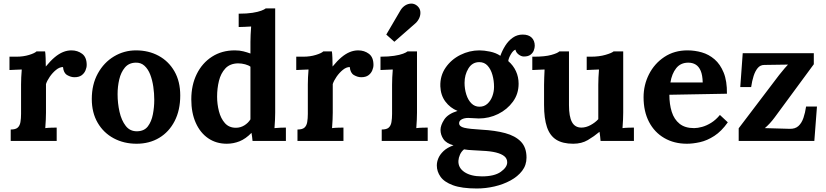

<svg xmlns="http://www.w3.org/2000/svg" viewBox="-20 -803 4708 1094"><path d="M41 -65Q69 -65 81 -76Q93 -87 96.5 -107.5Q100 -128 100 -154V-322Q100 -340 101 -362.5Q102 -385 104 -407Q88 -406 66.5 -405.5Q45 -405 34 -404V-480H74Q113 -480 145.5 -490Q178 -500 188 -510H237Q239 -500 240 -472.5Q241 -445 241 -424Q268 -457 292 -477Q316 -497 339.5 -506.5Q363 -516 387 -516Q422 -516 448 -496.5Q474 -477 474 -433Q474 -418 467 -401.5Q460 -385 445 -374Q430 -363 404 -363Q384 -363 363 -375Q342 -387 339 -421Q319 -421 299 -404.5Q279 -388 263.5 -365.5Q248 -343 242 -324V-161Q242 -147 241 -121.5Q240 -96 238 -73Q254 -75 273.5 -75.5Q293 -76 303 -76V0H41Z M758 16Q686 16 628 -15Q570 -46 536.5 -103.5Q503 -161 503 -239Q503 -322 537.5 -384.5Q572 -447 629.5 -481.5Q687 -516 755 -516Q827 -516 884 -485Q941 -454 974 -396.5Q1007 -339 1007 -259Q1007 -175 975 -113Q943 -51 887 -17.5Q831 16 758 16ZM762 -55Q802 -56 822.5 -83Q843 -110 851 -151Q859 -192 859 -234Q859 -271 853.5 -309Q848 -347 836 -378Q824 -409 803.5 -428Q783 -447 753 -446Q714 -445 691.5 -418Q669 -391 659.5 -350.5Q650 -310 650 -266Q650 -215 661 -166Q672 -117 696.5 -85.5Q721 -54 762 -55Z M1272 16Q1212 16 1166.5 -15Q1121 -46 1095.5 -103Q1070 -160 1070 -237Q1070 -318 1101 -381Q1132 -444 1188 -480Q1244 -516 1318 -516Q1345 -516 1366.5 -510.5Q1388 -505 1407 -498V-564Q1407 -578 1408 -604Q1409 -630 1411 -652Q1395 -651 1373 -650Q1351 -649 1340 -649V-725Q1387 -725 1418.5 -730Q1450 -735 1468.5 -742Q1487 -749 1494 -755H1548V-161Q1548 -147 1547 -121.5Q1546 -96 1544 -73Q1561 -75 1580 -75.5Q1599 -76 1609 -76V0H1419Q1418 -11 1416.5 -23Q1415 -35 1413 -46Q1380 -12 1345 2Q1310 16 1272 16ZM1324 -75Q1350 -75 1372 -88.5Q1394 -102 1407 -123Q1407 -138 1407 -153Q1407 -168 1407 -183V-423Q1397 -431 1377 -436.5Q1357 -442 1336 -442Q1290 -441 1264 -413Q1238 -385 1227.5 -342Q1217 -299 1217 -252Q1217 -210 1227.5 -169Q1238 -128 1261.5 -101.5Q1285 -75 1324 -75Z M1675 -65Q1703 -65 1715 -76Q1727 -87 1730.5 -107.5Q1734 -128 1734 -154V-322Q1734 -340 1735 -362.5Q1736 -385 1738 -407Q1722 -406 1700.5 -405.5Q1679 -405 1668 -404V-480H1708Q1747 -480 1779.5 -490Q1812 -500 1822 -510H1871Q1873 -500 1874 -472.5Q1875 -445 1875 -424Q1902 -457 1926 -477Q1950 -497 1973.5 -506.5Q1997 -516 2021 -516Q2056 -516 2082 -496.5Q2108 -477 2108 -433Q2108 -418 2101 -401.5Q2094 -385 2079 -374Q2064 -363 2038 -363Q2018 -363 1997 -375Q1976 -387 1973 -421Q1953 -421 1933 -404.5Q1913 -388 1897.5 -365.5Q1882 -343 1876 -324V-161Q1876 -147 1875 -121.5Q1874 -96 1872 -73Q1888 -75 1907.5 -75.5Q1927 -76 1937 -76V0H1675Z M2155 -65Q2183 -65 2195 -76Q2207 -87 2210.5 -107.5Q2214 -128 2214 -154V-320Q2214 -338 2215 -361.5Q2216 -385 2218 -407Q2202 -406 2180.5 -405.5Q2159 -405 2148 -404V-480Q2194 -480 2226 -485Q2258 -490 2276.5 -497Q2295 -504 2302 -510H2356V-161Q2356 -147 2355 -121.5Q2354 -96 2352 -73Q2368 -75 2387.5 -75.5Q2407 -76 2417 -76V0H2155ZM2227 -565 2181 -606 2263 -746Q2274 -763 2289.5 -772.5Q2305 -782 2323 -782.5Q2341 -783 2357 -770Q2373 -756 2375 -737.5Q2377 -719 2369.5 -701.5Q2362 -684 2348 -671Z M2697 271Q2611 271 2561 252.5Q2511 234 2490 204Q2469 174 2469 140Q2469 119 2478 98Q2487 77 2507.5 57.5Q2528 38 2564 25Q2523 14 2506.5 -10.5Q2490 -35 2490 -63Q2490 -89 2511 -121.5Q2532 -154 2587 -171Q2545 -188 2518 -224Q2491 -260 2489 -311Q2487 -371 2519 -417.5Q2551 -464 2603 -490Q2655 -516 2712 -516Q2738 -516 2772 -509Q2806 -502 2831 -485Q2842 -516 2859.5 -543.5Q2877 -571 2902 -588.5Q2927 -606 2958 -606Q2992 -606 3009.5 -588.5Q3027 -571 3027 -542Q3027 -530 3021.5 -515.5Q3016 -501 3002.5 -491Q2989 -481 2965 -481Q2950 -481 2935 -492.5Q2920 -504 2917 -520Q2904 -516 2891 -494Q2878 -472 2876 -455Q2905 -430 2920 -397Q2935 -364 2935 -326Q2935 -268 2902.5 -223.5Q2870 -179 2818.5 -153.5Q2767 -128 2708 -128Q2695 -128 2679 -129.5Q2663 -131 2648 -131Q2626 -131 2611 -123Q2596 -115 2596 -101Q2596 -82 2625 -75Q2654 -68 2724 -64Q2801 -60 2858.5 -44.5Q2916 -29 2948 4Q2980 37 2980 95Q2980 138 2955 170.5Q2930 203 2888.5 225.5Q2847 248 2797 259.5Q2747 271 2697 271ZM2726 202Q2797 202 2833.5 176Q2870 150 2870 122Q2870 101 2854 87.5Q2838 74 2806.5 66Q2775 58 2726 56Q2704 54 2675 53Q2646 52 2624 48Q2609 60 2601 78Q2593 96 2592 113Q2590 153 2626.5 177.5Q2663 202 2726 202ZM2712 -195Q2739 -195 2757.5 -212Q2776 -229 2785.5 -255Q2795 -281 2795 -308Q2795 -343 2786 -375.5Q2777 -408 2758.5 -428.5Q2740 -449 2711 -449Q2671 -449 2649 -413Q2627 -377 2627 -331Q2627 -296 2637 -264.5Q2647 -233 2666 -214Q2685 -195 2712 -195Z M3246 16Q3186 16 3149.5 -7Q3113 -30 3096.5 -79Q3080 -128 3080 -205V-320Q3080 -338 3081 -361.5Q3082 -385 3083 -407Q3067 -406 3045.5 -405.5Q3024 -405 3013 -404V-480H3023Q3085 -480 3121 -490Q3157 -500 3167 -510H3222V-204Q3222 -139 3239 -107.5Q3256 -76 3293 -76Q3319 -76 3345.5 -90.5Q3372 -105 3389 -124V-320Q3389 -338 3390 -361.5Q3391 -385 3393 -407Q3377 -406 3355.5 -405.5Q3334 -405 3323 -404V-480H3347Q3394 -480 3430 -490.5Q3466 -501 3476 -510H3531V-161Q3531 -147 3530 -121.5Q3529 -96 3527 -73Q3543 -75 3562.5 -75.5Q3582 -76 3592 -76V0H3402Q3401 -13 3399.5 -26Q3398 -39 3396 -52Q3365 -26 3329.5 -5Q3294 16 3246 16Z M3894 16Q3821 16 3765 -16.5Q3709 -49 3678 -108.5Q3647 -168 3647 -249Q3647 -319 3678 -380Q3709 -441 3765.5 -478.5Q3822 -516 3897 -516Q3939 -516 3979 -504.5Q4019 -493 4051.5 -465Q4084 -437 4103.5 -389Q4123 -341 4122 -269L3794 -263Q3794 -209 3807.5 -166Q3821 -123 3852 -98Q3883 -73 3935 -73Q3955 -73 3980.5 -80Q4006 -87 4032.5 -103.5Q4059 -120 4082 -148L4127 -106Q4091 -55 4050 -28.5Q4009 -2 3968.5 7Q3928 16 3894 16ZM3800 -333H3984Q3983 -375 3972.5 -399.5Q3962 -424 3944 -435Q3926 -446 3902 -446Q3858 -446 3833 -414.5Q3808 -383 3800 -333Z M4189 0V-72L4419 -375Q4436 -397 4451 -414Q4466 -431 4470 -435L4335 -433Q4312 -433 4297.5 -415.5Q4283 -398 4274 -370Q4265 -342 4260 -307H4198L4212 -500H4617V-437L4394 -134Q4380 -115 4366 -100Q4352 -85 4338 -73L4479 -69Q4511 -68 4529.5 -85Q4548 -102 4558 -131.5Q4568 -161 4573 -196H4635L4620 0Z"/></svg>

Font: Lora
Style: Weight 700
Weight: 700
Designer: Olga Karpushina, Alexei Vanyashin (Cyrillic)
Foundry: Cyreal
Version: Version 3.001